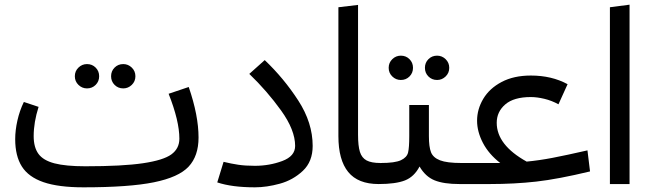

<svg xmlns="http://www.w3.org/2000/svg" viewBox="-20 -787 2782 821"><path d="M300 -461Q300 -483 315.5 -498Q331 -513 352 -513Q374 -513 389 -498Q404 -483 404 -461Q404 -439 389 -424Q374 -409 352 -409Q331 -409 315.5 -424Q300 -439 300 -461ZM455 -461Q455 -483 470 -498Q485 -513 507 -513Q528 -513 543.5 -498Q559 -483 559 -461Q559 -439 543.5 -424Q528 -409 507 -409Q485 -409 470 -424Q455 -439 455 -461ZM829 -199Q829 -120 786.5 -74.5Q744 -29 638 -7.5Q532 14 337 14Q230 14 166 -8Q102 -30 73.5 -75Q45 -120 45 -192Q45 -230 54.5 -272Q64 -314 82 -351L145 -330Q124 -264 124 -205Q124 -157 144.5 -129Q165 -101 213 -88.5Q261 -76 345 -76Q504 -76 591.5 -89Q679 -102 713 -127Q747 -152 747 -194Q747 -270 701 -386L787 -415Q829 -293 829 -199Z M909 -7 936 -95Q969 -87 999 -82.5Q1029 -78 1070 -78Q1132 -78 1187 -98.5Q1242 -119 1242 -163Q1242 -231 1182 -314.5Q1122 -398 1046 -471L1112 -530Q1194 -452 1255.5 -357Q1317 -262 1317 -163Q1317 -96 1275 -56.5Q1233 -17 1176.5 -1.5Q1120 14 1070 14Q972 14 909 -7Z M1427 -756 1511 -766V-211Q1511 -163 1519 -137.5Q1527 -112 1547.5 -101Q1568 -90 1607 -90L1619 -45L1599 0Q1511 0 1469 -51.5Q1427 -103 1427 -205Z M1965 -45 1945 0Q1877 0 1838 -16Q1799 -32 1774 -75Q1751 -31 1711.5 -15.5Q1672 0 1599 0L1579 -45L1608 -90Q1669 -90 1694.5 -102Q1720 -114 1725 -135Q1730 -156 1730 -205V-338H1814V-205Q1814 -159 1823 -136Q1832 -113 1861.5 -101.5Q1891 -90 1953 -90ZM1642 -497Q1642 -519 1657.5 -534Q1673 -549 1694 -549Q1716 -549 1731 -534Q1746 -519 1746 -497Q1746 -475 1731 -460Q1716 -445 1694 -445Q1673 -445 1657.5 -460Q1642 -475 1642 -497ZM1797 -497Q1797 -519 1812 -534Q1827 -549 1849 -549Q1870 -549 1885.5 -534Q1901 -519 1901 -497Q1901 -475 1885.5 -460Q1870 -445 1849 -445Q1827 -445 1812 -460Q1797 -475 1797 -497Z M2503 -54Q2366 -21 2273 -10.5Q2180 0 2074 0H1945L1925 -45L1953 -90H2055H2119Q2070 -128 2045 -176Q2020 -224 2020 -271Q2020 -320 2046.5 -364.5Q2073 -409 2125 -436.5Q2177 -464 2250 -464Q2339 -464 2407 -427L2368 -341Q2339 -357 2307.5 -364.5Q2276 -372 2250 -372Q2177 -372 2140.5 -340.5Q2104 -309 2104 -262Q2104 -167 2232 -96Q2285 -101 2342.5 -112Q2400 -123 2492 -144Z M2588 0V-756L2672 -767V0Z"/></svg>

Font: FiraGOUPP
Style: Medium
Weight: 400
Designer: bBox Type
Foundry: bBox Type GmbH
Version: Version 1.001